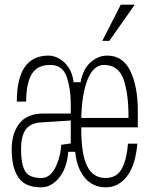

<svg xmlns="http://www.w3.org/2000/svg" viewBox="-20 -790 640 822"><path d="M30 -150Q30 -219 63 -261.5Q96 -304 166 -304H283V-345Q283 -410 265.5 -461Q248 -512 195 -512Q139 -512 115.5 -472Q92 -432 92 -355H52Q52 -454 86 -503Q120 -552 188 -552Q210 -552 233 -539.5Q256 -527 273.5 -501Q291 -475 295 -438H325Q335 -494 367.5 -523Q400 -552 439 -552Q506 -552 538 -486Q570 -420 570 -315V-245H328Q327 -132 352.5 -80Q378 -28 431 -28Q481 -28 502 -68.5Q523 -109 528 -175H568Q560 -82 523.5 -35Q487 12 433 12Q378 12 343.5 -28.5Q309 -69 302 -140H272Q267 -71 233.5 -29.5Q200 12 155 12Q87 12 58.5 -30.5Q30 -73 30 -150ZM242 -170 283 -176V-274L156 -266Q109 -263 89.5 -234.5Q70 -206 70 -150Q70 -90 86.5 -59Q103 -28 157 -28Q194 -28 216.5 -72Q239 -116 242 -170ZM425 -512Q380 -512 355 -449.5Q330 -387 328 -285H530Q531 -385 509.5 -448.5Q488 -512 425 -512ZM557 -770 448 -615H418L497 -770Z"/></svg>

Font: Fliege Mono Thin
Style: Regular
Weight: 100
Version: Version 0.020;Glyphs 3.3 (3306)